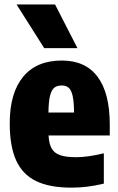

<svg xmlns="http://www.w3.org/2000/svg" viewBox="-20 -828 528 858"><path d="M470.5 -222.5H197Q199 -185 211 -164.2Q223 -143.5 249 -134.5Q275 -125.5 320.5 -125.5Q372.5 -125.5 444 -143V-7.5Q404.5 2 370.2 6.2Q336 10.5 299 10.5Q201 10.5 140.8 -19Q80.5 -48.5 52 -111.5Q23.5 -174.5 23.5 -277Q23.5 -412.5 83.5 -485Q143.5 -557.5 256 -557.5Q362 -557.5 416.2 -484.8Q470.5 -412 470.5 -271.5ZM196.5 -325H311Q310.5 -373.5 304.5 -399.8Q298.5 -426 286.8 -436Q275 -446 255 -446Q235 -446 222.5 -436Q210 -426 203.5 -399.5Q197 -373 196.5 -325ZM177.5 -613 54 -808H226L326 -613Z"/></svg>

Font: Encode Sans Condensed ExtraBold
Style: Regular
Weight: 800
Width: 3
Designer: Multiple Designers
Foundry: Impallari Type
Version: Version 2.000